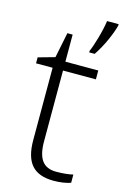

<svg xmlns="http://www.w3.org/2000/svg" viewBox="-118 -815 572 879"><g transform="rotate(15 167.5 -375.0)"><path d="M229 -33.2Q274.9 -33.2 309.1 -41V-2Q273.9 9.8 228 9.8Q157.7 9.8 124.3 -27.8Q90.8 -65.4 90.8 -146V-488.8H12.2V-517.1L90.8 -539.1L115.2 -659.2H140.1V-530.8H295.9V-488.8H140.1V-152.8Q140.1 -91.8 161.6 -62.5Q183.1 -33.2 229 -33.2ZM234.4 -607.9Q244.6 -629.9 257.8 -676Q271 -722.2 276.4 -759.8H331.1V-752.9Q323.7 -723.6 304.9 -681.2Q286.1 -638.7 260.3 -600.1H234.4Z"/></g></svg>

Font: JBL Sans
Style: Light
Weight: 300
Version: Version 1.10